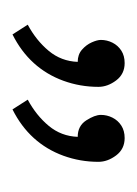

<svg xmlns="http://www.w3.org/2000/svg" viewBox="25 -768 224 315"><g transform="rotate(90 137.5 -610.0)"><path d="M206 -702Q194 -702 185.5 -696.5Q177 -691 172.5 -682Q168 -673 168 -663Q168 -653 177 -639Q186 -625 204 -625Q203 -598 186 -577.5Q169 -557 143 -543L159 -518Q187 -532 206 -553Q225 -574 235 -601.5Q245 -629 245 -659Q245 -674 234.5 -688Q224 -702 206 -702ZM83 -702Q71 -702 62.5 -696.5Q54 -691 49.5 -682Q45 -673 45 -663Q45 -657 49 -648Q53 -639 61 -632Q69 -625 81 -625Q80 -598 63 -577.5Q46 -557 20 -543L36 -518Q64 -532 83 -553Q102 -574 112 -601.5Q122 -629 122 -659Q122 -674 111.5 -688Q101 -702 83 -702Z"/></g></svg>

Font: Catamaran Thin Thin
Style: Regular
Weight: 250
Version: Version 2.000